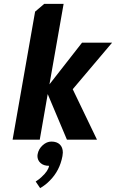

<svg xmlns="http://www.w3.org/2000/svg" viewBox="-20 -720 598 990"><path d="M45 0 161 -660 208 -700H308L235 -285L403 -500H558L355 -260L480 0H325L226 -235L185 0ZM164 216Q183 204 195 192Q229 161 233 135Q205 135 189 120.5Q173 106 173 84L174 75Q179 48 200 29Q221 10 245 10Q273 10 288.5 25Q304 40 304 67Q304 73 302 85Q288 160 237 211Q215 234 187 250Z"/></svg>

Font: Scada
Style: Bold Italic
Weight: 700
Italic angle: -10°
Version: Version 4.000